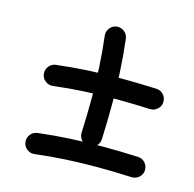

<svg xmlns="http://www.w3.org/2000/svg" viewBox="-80 -614 666 659"><g transform="rotate(15 253.0 -284.0)"><path d="M256.6 -532.1Q241.6 -530.3 232.4 -518.2Q223.1 -506.1 224.9 -491.1Q231.8 -434.9 234.5 -380.9Q237.2 -326.8 237.2 -272.2Q237.2 -211.7 234.3 -149.2Q233.8 -134.3 244 -122.8Q254.3 -111.4 269.2 -110.8Q284.7 -110.3 295.7 -120.5Q306.8 -130.7 307.3 -145.7Q310.2 -209.2 310.2 -272.2Q310.2 -328.9 307.4 -385.1Q304.6 -441.3 297.5 -500.1Q295.8 -515 283.7 -524.4Q271.5 -533.9 256.6 -532.1ZM56.9 -310.5Q58.7 -295.5 70.7 -286.2Q82.8 -276.9 97.7 -278.6Q153.9 -285.5 208.1 -288.3Q262.3 -291.1 316.9 -291.1Q377.2 -291.1 439.6 -288.2Q455.1 -287.7 466.4 -297.8Q477.7 -308 478.2 -322.9Q478.8 -338.4 468.7 -349.5Q458.6 -360.7 443.2 -361.2Q379.6 -364.1 316.9 -364.1Q260.2 -364.1 204 -361.2Q147.8 -358.3 88.8 -351.3Q73.9 -349.5 64.5 -337.5Q55.2 -325.4 56.9 -310.5ZM56.5 -68.3Q58.2 -53.3 70.3 -44Q82.3 -34.7 97.2 -36.4Q153.4 -43.3 207.6 -46.1Q261.8 -49 316.4 -49Q376.7 -49 439.1 -46Q454.6 -45.5 465.9 -55.6Q477.2 -65.8 477.7 -80.7Q478.3 -96.2 468.2 -107.3Q458.1 -118.5 442.7 -119Q379.2 -121.9 316.4 -121.9Q259.7 -121.9 203.5 -119Q147.3 -116.1 88.3 -109.1Q73.4 -107.3 64 -95.3Q54.7 -83.3 56.5 -68.3Z"/></g></svg>

Font: Mikhak VF
Style: Regular
Weight: 100
Designer: Amin Abedi
Version: Version 3.001